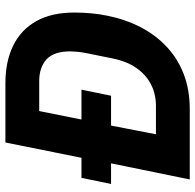

<svg xmlns="http://www.w3.org/2000/svg" viewBox="-26 -712 738 727"><g transform="rotate(-90 343.5 -349.0)"><path d="M27 0 88 -298H10L33 -410H109L167 -698H391Q474 -698 534 -668.5Q594 -639 626.5 -581Q659 -523 659 -437Q659 -404 656 -372.5Q653 -341 647 -312Q633 -243 603.5 -186Q574 -129 529 -87Q484 -45 425 -22.5Q366 0 293 0ZM198 -128H305Q350 -128 386.5 -146.5Q423 -165 449 -202Q475 -239 486 -296L505 -390Q509 -409 510.5 -426Q512 -443 512 -452Q512 -515 481.5 -542.5Q451 -570 400 -570H286L254 -410H367L344 -298H231Z"/></g></svg>

Font: IBM Plex Sans
Style: Bold Italic
Weight: 700
Italic angle: -11.31°
Designer: Mike Abbink, Paul van der Laan, Pieter van Rosmalen
Foundry: Bold Monday
Version: Version 3.201